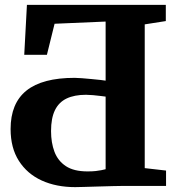

<svg xmlns="http://www.w3.org/2000/svg" viewBox="-20 -763 740 788"><path d="M288.5 5Q211 5 151.2 -22.2Q91.5 -49.5 57.5 -102.8Q23.5 -156 23.5 -233.5Q23.5 -339 88.5 -391.2Q153.5 -443.5 286.5 -443.5Q297.5 -443.5 316.5 -442Q335.5 -440.5 356.2 -438.5Q377 -436.5 393 -434.8Q409 -433 413.5 -432V-674.5L204 -665.5L172.5 -538H79.5L90.5 -743H660.5V-676.5L574 -663V-73L661.5 -63V0H487.5Q471.5 0 442.8 0.8Q414 1.5 381.8 2.5Q349.5 3.5 323.8 4.2Q298 5 288.5 5ZM339 -59.5Q359 -59.5 372.5 -61Q386 -62.5 395.8 -64.5Q405.5 -66.5 413.5 -68.5V-366.5Q408.5 -367 393.8 -369Q379 -371 361.8 -372.5Q344.5 -374 333 -374Q285.5 -374 253.5 -358.8Q221.5 -343.5 205.5 -310.8Q189.5 -278 189.5 -225Q189.5 -177.5 203.5 -140.2Q217.5 -103 250.2 -81.2Q283 -59.5 339 -59.5Z"/></svg>

Font: Merriweather 20pt ExtraBold
Style: Regular
Weight: 800
Version: Version 2.100